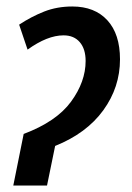

<svg xmlns="http://www.w3.org/2000/svg" viewBox="-20 -572 407 592"><path d="M53 -159Q154 -197 199 -258.5Q244 -320 244 -384Q244 -421 226 -442Q208 -463 176 -463Q126 -463 65 -419L39 -496Q77 -521 116.5 -536.5Q156 -552 203 -552Q272 -552 311 -509.5Q350 -467 350 -389Q350 -303 298.5 -232Q247 -161 150 -122L125 0H21Z"/></svg>

Font: Noto Sans ExtraCondensed SemiBold
Style: Italic
Weight: 600
Width: 2
Italic angle: -12°
Designer: Monotype Design Team
Foundry: Monotype Imaging Inc.
Version: Version 2.013; ttfautohint (v1.8.4.7-5d5b)